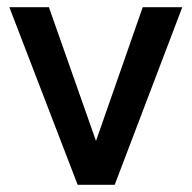

<svg xmlns="http://www.w3.org/2000/svg" viewBox="-20 -514 534 534"><path d="M6 -494H116L247 -122L377 -494H487L299 0H196Z"/></svg>

Font: Cabin Medium
Style: Regular
Weight: 500
Designer: Pablo Impallari
Foundry: Pablo Impallari. http://www.impallari.com Igino Marini. http://www.ikern.com
Version: Version 2.001